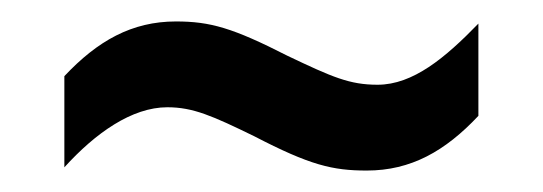

<svg xmlns="http://www.w3.org/2000/svg" viewBox="-20 -412 506 179"><path d="M40 -341V-256C69 -288 103 -312 136 -312C160 -312 178 -304 217 -285C269 -258 290 -253 322 -253C363 -253 395 -271 426 -304V-390C395 -358 365 -333 332 -333C306 -333 290 -340 248 -360C197 -386 176 -392 144 -392C103 -392 71 -374 40 -341Z"/></svg>

Font: Noto Sans Gurmukhi UI Condensed Medium
Style: Regular
Weight: 500
Width: 3
Designer: Jelle Bosma - Monotype Design Team
Foundry: Monotype Imaging Inc.
Version: Version 2.004